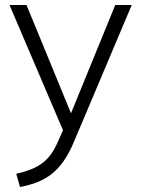

<svg xmlns="http://www.w3.org/2000/svg" viewBox="-20 -521 565 768"><path d="M45 174 60 227C159 208 224 169 275 48L507 -501H441L264 -68L86 -501H18L232 0L212 45C179 121 138 153 45 174Z"/></svg>

Font: Poppy and Pepper Light
Style: Regular
Weight: 300
Designer: Thy Ha
Foundry: Thy Ha
Version: Version 0.001;Glyphs 3.2 (3227)